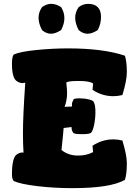

<svg xmlns="http://www.w3.org/2000/svg" viewBox="-20 -963 715 996"><path d="M42 -57Q42 -149 69 -163Q82 -172 97 -172Q100 -172 102 -171Q99 -222 99 -272Q99 -360 111 -534Q101 -532 97 -532Q82 -532 69 -541Q42 -555 42 -633Q42 -668 51 -680Q83 -695 168 -703.5Q253 -712 332 -712Q516 -712 628 -674Q638 -644 638 -588Q638 -546 615 -470Q591 -464 568 -464Q510 -464 460 -497L463 -530Q444 -543 389 -543Q328 -543 324 -534Q328 -498 328 -481Q328 -442 315 -409Q353 -409 354 -412Q353 -415 353 -421Q353 -432 362 -448Q368 -453 391 -453Q418 -453 442 -447Q466 -441 467 -432Q475 -418 475 -382Q475 -349 468.5 -316.5Q462 -284 452 -274Q444 -267 405 -267Q366 -267 360 -274Q351 -286 351 -304L310 -299Q310 -290 299 -185Q334 -156 385 -156Q429 -156 463 -174L460 -207Q510 -240 568 -240Q591 -240 615 -234Q638 -158 638 -116Q638 -60 628 -30Q553 13 356 13Q260 13 173 2.5Q86 -8 51 -24Q42 -36 42 -57ZM180 -871Q180 -900 198 -926Q221 -943 246 -943Q271 -943 297 -926Q314 -899 314 -869Q314 -839 297 -807Q268 -788 244 -788Q220 -788 198 -807Q180 -841 180 -871ZM370 -871Q370 -900 388 -926Q411 -943 438 -943Q470 -943 487 -926Q504 -909 504 -875Q504 -839 487 -807Q458 -788 434 -788Q410 -788 388 -807Q370 -841 370 -871Z"/></svg>

Font: Gorditas
Style: Bold
Weight: 700
Designer: Gustavo Dipre (gbrenda1987@gmail.com)
Foundry: Gustavo Dipre (gbrenda1987@gmail.com)
Version: Version 001.001